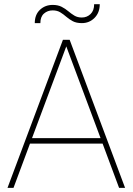

<svg xmlns="http://www.w3.org/2000/svg" viewBox="-20 -902 637 922"><path d="M551.8 0 472.7 -212.4H124L44.9 0H16.1L282.2 -710.9H314.5L580.6 0ZM133.8 -238.8H462.9L298.3 -679.2ZM432.1 -881.8H459Q459 -841.3 434.1 -816.2Q409.2 -791 373 -791Q346.7 -791 329.3 -800.3Q312 -809.6 298.3 -821.5Q284.7 -833.5 269.5 -842.8Q254.4 -852.1 232.9 -852.1Q208.5 -852.1 191.2 -836.9Q173.8 -821.8 173.8 -791H147Q147 -831.5 171.9 -855Q196.8 -878.4 232.9 -878.4Q258.3 -878.4 275.9 -869.4Q293.5 -860.4 307.9 -848.1Q322.3 -835.9 337.4 -826.9Q352.5 -817.9 373 -817.9Q397.5 -817.9 414.8 -834.5Q432.1 -851.1 432.1 -881.8Z"/></svg>

Font: Vazirmatn RD UI Thin
Style: Regular
Weight: 100
Designer: Saber Rastikerdar
Foundry: Saber Rastikerdar
Version: Version 33.003